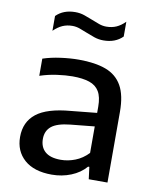

<svg xmlns="http://www.w3.org/2000/svg" viewBox="-87 -838 738 914"><g transform="rotate(10 282.0 -381.0)"><path d="M225.5 9Q140 9 93.2 -32.2Q46.5 -73.5 46.5 -142Q46.5 -214.5 98 -255.2Q149.5 -296 263.5 -305.5L413 -320.5L422 -256L272 -241Q209 -234.5 182 -212.5Q155 -190.5 155 -151.5Q155 -112 180 -90Q205 -68 255.5 -68Q290.5 -68 325.2 -81.5Q360 -95 388 -124.5V-348Q388 -395 372.2 -421.2Q356.5 -447.5 324.5 -458.2Q292.5 -469 243 -469Q210 -469 168.2 -463.2Q126.5 -457.5 86 -444V-527Q125 -540 171.5 -546.2Q218 -552.5 259 -552.5Q338 -552.5 390 -533Q442 -513.5 468 -467.5Q494 -421.5 494 -341.5V0H403.5L396 -58.5H390Q362 -26 318.5 -8.5Q275 9 225.5 9ZM357 -663Q334 -663 312.8 -670.2Q291.5 -677.5 272 -685.5Q254 -693 236.5 -699.2Q219 -705.5 201 -705.5Q174.5 -705.5 153 -696Q131.5 -686.5 110.5 -666V-737.5Q145.5 -772.5 203 -772.5Q226.5 -772.5 247.5 -765.2Q268.5 -758 288 -750Q306.5 -742.5 324 -736.2Q341.5 -730 359 -730Q386 -730 407.5 -739.5Q429 -749 449.5 -769.5V-698Q414.5 -663 357 -663Z"/></g></svg>

Font: Encode Sans SemiExpanded Medium
Style: Regular
Weight: 500
Width: 6
Designer: Multiple Designers
Foundry: Impallari Type
Version: Version 3.002